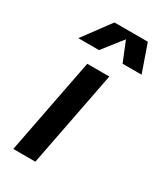

<svg xmlns="http://www.w3.org/2000/svg" viewBox="-183 -795 738 867"><g transform="rotate(30 186.0 -361.5)"><path d="M250 -500 153 0H38L135 -500ZM322 -723 372 -580H273L231 -683L150 -580H42L148 -723Z"/></g></svg>

Font: MedMera Sans Semibold
Style: Italic
Weight: 600
Italic angle: -11°
Designer: Kasper Nordkvist
Foundry: UNCUT.wtf
Version: Version 1.300